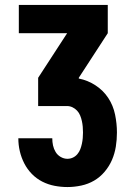

<svg xmlns="http://www.w3.org/2000/svg" viewBox="-20 -755 540 775"><path d="M252 0Q226 0 200 -5Q174 -10 150.5 -22Q127 -34 108.5 -53Q90 -72 78 -95.5Q66 -119 60 -144.5Q54 -170 54 -197H191Q191 -182 194 -168Q197 -154 204.5 -141.5Q212 -129 225 -121.5Q238 -114 252 -114Q264 -114 274.5 -119Q285 -124 292.5 -133Q300 -142 304 -152.5Q308 -163 310.5 -174.5Q313 -186 314 -197.5Q315 -209 315 -220Q315 -220 315 -220Q315 -220 315 -220Q315 -232 314 -243.5Q313 -255 310.5 -266.5Q308 -278 303.5 -289Q299 -300 291 -308.5Q283 -317 272.5 -322Q262 -327 250 -327H134V-441L251 -621H56V-735H415V-621L298 -441V-438Q334 -431 365.5 -410.5Q397 -390 417 -359.5Q437 -329 444.5 -292.5Q452 -256 452 -220Q452 -191 447.5 -163Q443 -135 432 -109.5Q421 -84 402.5 -62Q384 -40 360 -26Q336 -12 308 -6Q280 0 252 0Z"/></svg>

Font: Iosevka SS04 Heavy
Style: Regular
Weight: 900
Monospace: yes
Designer: Belleve Invis
Foundry: Belleve Invis
Version: Version 19.0.0; ttfautohint (v1.8.4)